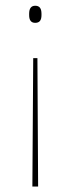

<svg xmlns="http://www.w3.org/2000/svg" viewBox="-20 -512 252 685"><path d="M113.5 -304.5 116 153.5H95.5L98.5 -304.5ZM105.5 -491.5Q117 -491.5 122.5 -484.5Q128 -477.5 128 -463V-458Q128 -444 122.5 -437.2Q117 -430.5 105.5 -430.5Q95 -430.5 89.5 -437.2Q84 -444 84 -458V-463Q84 -477.5 89.5 -484.5Q95 -491.5 105.5 -491.5Z"/></svg>

Font: Anek Bangla Medium Thin
Style: Regular
Weight: 250
Version: Version 1.003